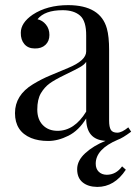

<svg xmlns="http://www.w3.org/2000/svg" viewBox="-20 -549 538 757"><path d="M127 -117.2Q127 -78.1 148.9 -55.7Q170.9 -33.2 207 -33.2Q273.4 -33.2 319.8 -108.9V-305.2Q312.5 -293.9 295.4 -284.2Q278.3 -274.4 236.8 -254.4Q195.3 -234.4 175.3 -219.7Q155.3 -205.1 141.1 -181.2Q127 -156.7 127 -117.2ZM400.4 140.1Q437.5 140.1 461.4 106.9L476.1 120.1Q431.6 188 363.3 188Q327.1 187.5 305.7 169.9Q284.2 152.3 284.2 118.2Q284.2 84 316.4 54.7Q348.6 25.4 396 6.3Q319.8 2 319.8 -82Q290.5 -34.2 249.5 -13.7Q208.5 6.8 169.9 6.8Q131.3 6.8 102.5 -4.9Q39.1 -31.2 39.1 -103Q39.1 -173.8 109.9 -216.8Q143.6 -237.3 176.8 -251Q210 -264.6 248 -280.8Q319.8 -310.1 319.8 -346.2V-408.2Q320.3 -465.8 295.9 -487.3Q271.5 -508.8 227.1 -508.8Q156.2 -508.8 127.9 -473.1Q147.5 -468.8 161.1 -452.1Q174.8 -435.5 174.8 -411.1Q174.8 -386.7 159.2 -372.1Q143.6 -357.4 117.2 -357.9Q90.8 -357.9 76.2 -375Q61.5 -392.1 62 -419.9Q62 -459 108.9 -491.2Q166 -528.8 249 -528.8Q376 -528.3 401.4 -436.5Q410.2 -405.3 410.2 -351.1V-73.2Q410.2 -48.3 417 -37.1Q423.8 -25.9 442.4 -25.9Q460.4 -25.9 485.8 -46.9L497.1 -29.8Q462.9 -4.4 444.3 2Q357.4 39.1 357.4 96.2Q357.4 116.2 369.1 127.9Q380.9 139.6 400.4 140.1Z"/></svg>

Font: PlayfairDisplay-Regular
Style: Regular
Weight: 400
Designer: Claus Eggers Sørensen
Foundry: Claus Eggers Sørensen
Version: Version 1.002;PS 001.002;hotconv 1.0.70;makeotf.lib2.5.58329